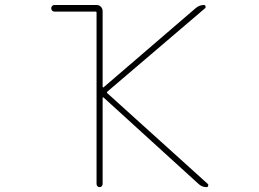

<svg xmlns="http://www.w3.org/2000/svg" viewBox="-20 -773 1040 770"><path d="M808.6 -22.5Q790 -22.5 776.4 -35.2L395.5 -381.8Q394.5 -382.8 393.1 -382.3Q391.6 -381.8 391.6 -380.9V-35.2Q391.6 -30.3 388.2 -26.4Q384.8 -22.5 379.4 -22.5Q374 -22.5 370.6 -26.4Q367.2 -30.3 367.2 -35.2V-722.7Q367.2 -726.6 363.3 -726.6H198.2Q192.4 -726.6 189 -730.5Q185.5 -734.4 185.5 -739.7Q185.5 -745.1 189 -749Q192.4 -752.9 198.2 -752.9H367.2Q377.9 -752.9 384.8 -745.6Q391.6 -738.3 391.6 -728.5V-424.8Q391.6 -423.8 393.1 -422.9Q394.5 -421.9 395.5 -422.9L764.6 -740.2Q779.3 -752.9 797.9 -752.9Q802.7 -752.9 804.2 -748Q805.7 -743.2 802.7 -740.2L410.2 -405.3Q407.2 -402.3 410.2 -399.4L813.5 -35.2Q815.4 -33.2 815.4 -31.2Q815.4 -29.3 814.5 -27.3Q813.5 -22.5 808.6 -22.5Z"/></svg>

Font: Rounded-X Mgen+ 1mn thin
Style: Regular
Weight: 100
Designer: [Source Han Sans]
Ryoko NISHIZUKA  (kana & ideographs); Paul D. Hunt (Latin, Greek & Cyrillic); Wenlong ZHANG  (bopomofo
Version: Version 1.059.20150602